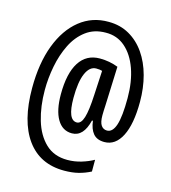

<svg xmlns="http://www.w3.org/2000/svg" viewBox="-117 -815 886 994"><g transform="rotate(15 325.5 -318.0)"><path d="M606 -362Q606 -242 573 -177.5Q540 -113 481 -113Q441 -113 421 -137Q401 -161 396 -204H391Q369 -113 307 -113Q256 -113 228 -160.5Q200 -208 200 -294Q200 -406 238 -465.5Q276 -525 348 -525Q400 -525 446 -507L438 -299Q437 -284 436.5 -268.5Q436 -253 436 -244Q436 -207 447.5 -190.5Q459 -174 479 -174Q509 -174 524 -219.5Q539 -265 539 -364Q539 -452 515 -519.5Q491 -587 447 -625Q403 -663 343 -662Q281 -662 237 -629Q193 -596 166 -541.5Q139 -487 126.5 -422Q114 -357 114 -294Q114 -206 135.5 -133.5Q157 -61 202.5 -17.5Q248 26 320 26Q358 26 394.5 15Q431 4 459 -12V51Q428 67 394.5 75.5Q361 84 318 84Q188 84 118 -12.5Q48 -109 48 -287Q48 -420 85 -517.5Q122 -615 188.5 -668Q255 -721 343 -720Q405 -720 454 -692Q503 -664 537 -615Q571 -566 588.5 -501Q606 -436 606 -362ZM268 -292Q268 -174 317 -174Q340 -174 352 -212.5Q364 -251 368 -336L375 -466Q363 -470 343 -470Q308 -470 288 -424.5Q268 -379 268 -292Z"/></g></svg>

Font: Noto Sans Ethiopic ExtraCondensed
Style: Regular
Weight: 400
Width: 2
Designer: Monotype Design Team
Foundry: Monotype Imaging Inc.
Version: Version 2.102; ttfautohint (v1.8.4.7-5d5b)